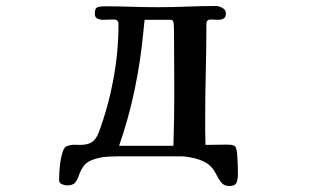

<svg xmlns="http://www.w3.org/2000/svg" viewBox="-20 -528 1040 640"><path d="M561 -220Q561 -272 560.5 -324.5Q560 -377 560 -429Q560 -434 559 -448Q558 -462 550 -462H462Q461 -452 460 -442.5Q459 -433 458 -423Q449 -326 429 -230Q409 -134 377 -42H500Q514 -42 529 -42Q544 -42 558 -42Q561 -131 561 -220ZM773 53Q773 69 768.5 80.5Q764 92 744 92Q726 92 716.5 79Q707 66 698.5 49Q690 32 675 20Q658 7 630 0Q602 -7 581 -7H390Q367 -7 343 -6Q319 -5 296 2Q270 10 259.5 24.5Q249 39 244 54Q239 69 231.5 79.5Q224 90 203 90Q196 90 186.5 86Q177 82 177 73Q177 50 179.5 25Q182 0 189 -22Q192 -31 196 -36Q200 -41 210 -43Q219 -46 228 -45.5Q237 -45 247 -45Q272 -45 286 -54Q300 -63 309 -86Q341 -172 358 -264Q375 -356 375 -448Q375 -463 359 -463Q350 -463 341 -462.5Q332 -462 323 -462Q313 -462 304.5 -466Q296 -470 296 -483Q296 -500 304.5 -503.5Q313 -507 327 -507Q372 -507 417 -505.5Q462 -504 507 -504Q556 -504 604 -506Q652 -508 701 -508Q710 -508 721.5 -501.5Q733 -495 733 -484Q733 -471 726 -466.5Q719 -462 707 -462Q701 -462 695 -462.5Q689 -463 683 -463Q668 -463 668 -449Q668 -370 666 -291Q664 -212 664 -132Q664 -110 664 -88.5Q664 -67 665 -45Q683 -45 700.5 -45.5Q718 -46 736 -46Q742 -46 748.5 -45.5Q755 -45 761 -42Q768 -39 770 -19Q772 1 772.5 22.5Q773 44 773 53Z"/></svg>

Font: Kaisei HarunoUmi
Style: Bold
Weight: 700
Designer: Font-Kai, 金井和夫
Foundry: KAZUO KANAI
Version: Version 5.003